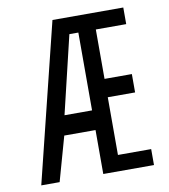

<svg xmlns="http://www.w3.org/2000/svg" viewBox="-82 -795 763 865"><g transform="rotate(-10 300.0 -362.5)"><path d="M216 -725H540V-649H401V-423H526V-339H401V-75H553V-2H321V-203H178L121 0H37ZM321 -293V-649H280L195 -293Z"/></g></svg>

Font: JuliaMono
Style: Regular
Weight: 400
Monospace: yes
Designer: cormullion
Foundry: corm
Version: Version 0.055; ttfautohint (v1.8.4)